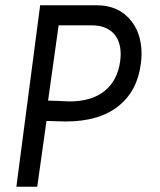

<svg xmlns="http://www.w3.org/2000/svg" viewBox="-20 -706 606 727"><path d="M516 -502Q516 -483 513 -463Q500 -361 427.5 -303.5Q355 -246 229 -246L156 -248L121 1H42L132 -686H347Q424 -686 470 -635Q516 -584 516 -502ZM435 -474Q437 -492 437 -500Q437 -553 408 -581.5Q379 -610 328 -610H202L162 -325L197 -324Q231 -322 243 -322Q327 -322 376 -361.5Q425 -401 435 -474Z"/></svg>

Font: Bellota Text
Style: Bold Italic
Weight: 700
Italic angle: -7.5°
Designer: Kemie Guaida
Foundry: Kemie Guaida
Version: Version 4.001